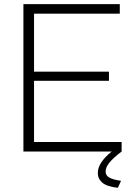

<svg xmlns="http://www.w3.org/2000/svg" viewBox="-20 -730 652 925"><path d="M565.9 0Q524.4 31.7 506.6 54Q488.8 76.2 488.8 96.2Q488.8 115.2 506.1 125.2Q523.4 135.3 563 141.1L547.9 174.8Q494.1 168.5 472.7 149.9Q451.2 131.3 451.2 103Q451.2 53.7 518.1 0H92.8V-710H557.1V-664.1H144V-384.8H504.9V-340.8H144V-45.9H565.9Z"/></svg>

Font: Rawline Light
Style: Regular
Weight: 300
Designer: Matt McInerney, Pablo Impallari, Rodrigo Fuenzalida
Foundry: Matt McInerney, Pablo Impallari, Rodrigo Fuenzalida
Version: Version 4.020;PS 004.020;hotconv 1.0.88;makeotf.lib2.5.64775